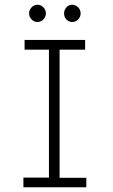

<svg xmlns="http://www.w3.org/2000/svg" viewBox="-20 -792 478 812"><path d="M79 0V-41H187V-582H84V-623H340V-582H232V-40H345V0ZM138 -699Q124 -699 113.5 -710Q103 -721 103 -735Q103 -750 113.5 -761Q124 -772 138 -772Q152 -772 163 -761.5Q174 -751 174 -735Q174 -721 163.5 -710Q153 -699 138 -699ZM285 -699Q271 -699 261 -709.5Q251 -720 251 -735Q251 -750 261 -761Q271 -772 285 -772Q299 -772 310 -761.5Q321 -751 321 -735Q321 -721 310.5 -710Q300 -699 285 -699Z"/></svg>

Font: Inconsolata SemiCondensed Light
Style: Regular
Weight: 300
Width: 4
Monospace: yes
Designer: Raph Levien, Cyreal, Brenton Simpson
Foundry: Raph Levien, Cyreal, Google
Version: Version 3.100; ttfautohint (v1.8.4.7-5d5b)